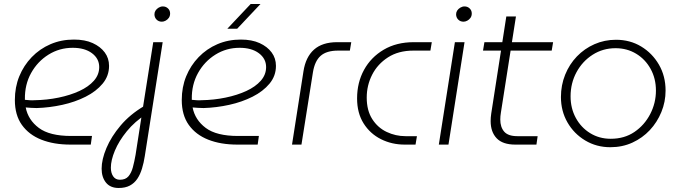

<svg xmlns="http://www.w3.org/2000/svg" viewBox="-20 -720 3390 956"><path d="M331 0Q248 0 186 -24.5Q124 -49 89 -98Q54 -147 54 -222Q54 -286 76 -340Q98 -394 138 -435.5Q178 -477 231.5 -500Q285 -523 348 -523Q403 -523 441.5 -505.5Q480 -488 501.5 -459Q523 -430 523 -392Q523 -342 491 -303.5Q459 -265 406.5 -238.5Q354 -212 290.5 -198Q227 -184 163 -182Q149 -182 135 -183Q121 -184 108 -185Q120 -123 173.5 -83Q227 -43 334 -43H438L432 0ZM104 -223Q115 -222 127.5 -221Q140 -220 152 -221Q214 -222 272 -234Q330 -246 375.5 -267Q421 -288 447.5 -318Q474 -348 474 -386Q474 -428 438 -455Q402 -482 342 -482Q276 -482 221.5 -448Q167 -414 135 -356.5Q103 -299 104 -227Q104 -226 104 -225.5Q104 -225 104 -223Z M571 216Q529 216 507.5 189Q486 162 486 120Q486 74 510 17Q534 -40 580.5 -95Q627 -150 696 -191L710 -153Q651 -115 611.5 -66.5Q572 -18 552 30Q532 78 532 115Q532 141 543.5 158Q555 175 577 175Q605 175 619.5 158Q634 141 641.5 113Q649 85 655 51L687 -155L690 -174L743 -510H790L701 57Q696 90 687 119.5Q678 149 663.5 170.5Q649 192 626.5 204Q604 216 571 216ZM786 -612Q770 -612 759.5 -622.5Q749 -633 749 -649Q749 -659 754.5 -667.5Q760 -676 770 -682Q780 -688 791 -688Q806 -688 816.5 -678Q827 -668 827 -653Q827 -640 820.5 -631Q814 -622 804.5 -617Q795 -612 786 -612Z M1162 0Q1079 0 1017 -24.5Q955 -49 920 -98Q885 -147 885 -222Q885 -286 907 -340Q929 -394 969 -435.5Q1009 -477 1062.5 -500Q1116 -523 1179 -523Q1234 -523 1272.5 -505.5Q1311 -488 1332.5 -459Q1354 -430 1354 -392Q1354 -342 1322 -303.5Q1290 -265 1237.5 -238.5Q1185 -212 1121.5 -198Q1058 -184 994 -182Q980 -182 966 -183Q952 -184 939 -185Q951 -123 1004.5 -83Q1058 -43 1165 -43H1269L1263 0ZM935 -223Q946 -222 958.5 -221Q971 -220 983 -221Q1045 -222 1103 -234Q1161 -246 1206.5 -267Q1252 -288 1278.5 -318Q1305 -348 1305 -386Q1305 -428 1269 -455Q1233 -482 1173 -482Q1107 -482 1052.5 -448Q998 -414 966 -356.5Q934 -299 935 -227Q935 -226 935 -225.5Q935 -225 935 -223ZM1112 -577 1228 -700H1277L1161 -577Z M1434 0 1491 -365Q1502 -436 1543.5 -473Q1585 -510 1659 -510H1729L1722 -468H1663Q1606 -468 1576.5 -442Q1547 -416 1538 -359L1481 0Z M1995 0Q1931 0 1877 -27Q1823 -54 1790.5 -105.5Q1758 -157 1758 -230Q1758 -309 1792.5 -372Q1827 -435 1890.5 -472.5Q1954 -510 2040 -510H2130L2123 -468H2038Q1964 -468 1912 -434.5Q1860 -401 1833 -348Q1806 -295 1806 -234Q1806 -170 1833.5 -127Q1861 -84 1905.5 -63Q1950 -42 1999 -42H2056L2049 0Z M2165 0 2245 -510H2293L2213 0ZM2288 -612Q2272 -612 2261.5 -622.5Q2251 -633 2251 -649Q2251 -659 2256.5 -667.5Q2262 -676 2272 -682Q2282 -688 2293 -688Q2308 -688 2318.5 -678Q2329 -668 2329 -653Q2329 -640 2322.5 -631Q2316 -622 2306.5 -617Q2297 -612 2288 -612Z M2546 0Q2483 0 2453 -31.5Q2423 -63 2423 -117Q2423 -135 2426 -155L2501 -638H2549L2474 -159Q2471 -141 2471 -125Q2471 -87 2490.5 -64.5Q2510 -42 2556 -42H2657L2651 0ZM2385 -468 2392 -510H2734L2727 -468Z M3019 13Q2950 13 2894 -20.5Q2838 -54 2805.5 -110.5Q2773 -167 2773 -237Q2773 -296 2794 -348Q2815 -400 2852.5 -439Q2890 -478 2940 -500Q2990 -522 3047 -522Q3117 -522 3172.5 -488.5Q3228 -455 3261 -398Q3294 -341 3294 -269Q3294 -213 3273 -162Q3252 -111 3215.5 -72Q3179 -33 3129 -10Q3079 13 3019 13ZM3021 -29Q3089 -29 3139 -63Q3189 -97 3217.5 -152Q3246 -207 3246 -269Q3246 -329 3219.5 -377Q3193 -425 3147.5 -452.5Q3102 -480 3045 -480Q2982 -480 2931 -447.5Q2880 -415 2850.5 -360.5Q2821 -306 2821 -240Q2821 -181 2847 -133Q2873 -85 2918.5 -57Q2964 -29 3021 -29Z"/></svg>

Font: MuseoModerno ExtraLight
Style: Italic
Weight: 250
Italic angle: -9°
Designer: Pablo Cosgaya, Héctor Gatti, Marcela Romero, and the Authors of The MuseoModerno Project.
Foundry: Omnibus-Type Team
Version: Version 1.003